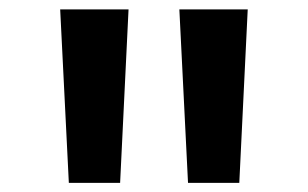

<svg xmlns="http://www.w3.org/2000/svg" viewBox="-20 -848 658 410"><path d="M127 -457.5 108.5 -828H254.5L236.5 -457.5ZM381.5 -457.5 363 -828H509L491 -457.5Z"/></svg>

Font: Koeln Type Sans
Style: Bold
Weight: 700
Designer: Eben Sorkin
Foundry: Eben Sorkin
Version: Version 2.001